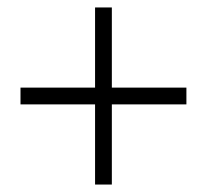

<svg xmlns="http://www.w3.org/2000/svg" viewBox="-20 -590 555 515"><path d="M235 -95V-310H35V-355H235V-570H280V-355H480V-310H280V-95Z"/></svg>

Font: Yeseva One
Style: Regular
Weight: 400
Designer: Jovanny Lemonad
Foundry: Jovanny Lemonad
Version: Version 2.001; ttfautohint (v0.91) -l 8 -r 50 -G 200 -x 0 -w